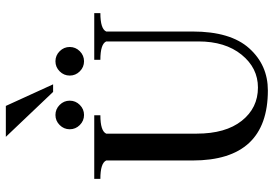

<svg xmlns="http://www.w3.org/2000/svg" viewBox="-160 -768 938 658"><g transform="rotate(-90 309.0 -439.0)"><path d="M275 -888 349 -726H323L169 -888ZM393.5 -634.5Q379 -649 379 -669Q379 -689 393.5 -703.5Q408 -718 428 -718Q448 -718 462.5 -703.5Q477 -689 477 -669Q477 -649 462.5 -634.5Q448 -620 428 -620Q408 -620 393.5 -634.5ZM209.5 -634.5Q195 -649 195 -669Q195 -689 209.5 -703.5Q224 -718 244 -718Q264 -718 278.5 -703.5Q293 -689 293 -669Q293 -649 278.5 -634.5Q264 -620 244 -620Q224 -620 209.5 -634.5ZM338 -24Q405 -24 450.5 -80Q496 -136 496 -228V-544Q487 -564 433 -564V-585H593V-564Q539 -564 530 -544V-248Q530 -118 472.5 -54Q415 10 328 10Q88 10 88 -248V-544Q79 -564 25 -564V-585H243V-564Q189 -564 180 -544V-234Q180 -135 224 -79.5Q268 -24 338 -24Z"/></g></svg>

Font: Judson
Style: Regular
Weight: 400
Version: Version 20110429